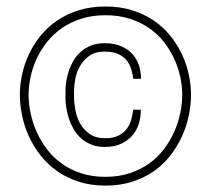

<svg xmlns="http://www.w3.org/2000/svg" viewBox="-20 -560 640 590"><path d="M412.6 -222.7Q413.1 -204.1 407.7 -183.8Q402.3 -163.6 389.2 -146.7Q376 -129.9 354.2 -119.1Q332.5 -108.4 301.3 -108.4Q277.8 -108.4 259.8 -116Q241.7 -123.5 228.5 -135.5Q215.3 -147.5 206.3 -163.1Q197.3 -178.7 191.9 -195.3Q186.5 -211.9 183.8 -228.3Q181.2 -244.6 181.2 -258.3V-281.7Q181.2 -295.4 183.8 -311.3Q186.5 -327.1 191.9 -343.3Q197.3 -359.4 206.3 -374.5Q215.3 -389.6 228.8 -401.4Q242.2 -413.1 260 -420.2Q277.8 -427.2 301.3 -427.2Q332.5 -427.2 354.2 -417.2Q376 -407.2 389.2 -391.4Q402.3 -375.5 408 -356Q413.6 -336.4 413.1 -317.9H389.6Q387.7 -331.1 383.8 -345.7Q379.9 -360.4 370.6 -372.8Q361.3 -385.3 344.7 -393.3Q328.1 -401.4 301.3 -401.4Q272.5 -401.4 254.4 -388.4Q236.3 -375.5 225.8 -356.9Q215.3 -338.4 211.4 -317.9Q207.5 -297.4 207.5 -282.2V-258.3Q208 -242.7 211.7 -221.7Q215.3 -200.7 225.6 -181.6Q235.8 -162.6 254.2 -149.2Q272.5 -135.7 301.3 -135.3Q328.1 -134.8 344.7 -143.6Q361.3 -152.3 370.6 -165.5Q379.9 -178.7 383.8 -194.1Q387.7 -209.5 389.2 -222.7ZM67.9 -269Q67.9 -241.7 74 -212.4Q80.1 -183.1 92.5 -155Q105 -127 124 -101.8Q143.1 -76.7 169.4 -57.6Q195.8 -38.6 229.2 -27.6Q262.7 -16.6 304.2 -16.6Q345.2 -16.6 378.9 -27.8Q412.6 -39.1 438.7 -57.9Q464.8 -76.7 483.9 -101.8Q502.9 -127 515.4 -155Q527.8 -183.1 533.9 -212.4Q540 -241.7 540 -269Q540 -295.4 533.9 -323.7Q527.8 -352.1 515.4 -379.2Q502.9 -406.2 483.9 -430.7Q464.8 -455.1 438.5 -473.4Q412.1 -491.7 378.7 -502.4Q345.2 -513.2 304.2 -513.2Q263.2 -513.2 229.5 -502.4Q195.8 -491.7 169.7 -473.4Q143.6 -455.1 124.3 -430.7Q105 -406.2 92.5 -379.2Q80.1 -352.1 74 -323.7Q67.9 -295.4 67.9 -269ZM41 -269Q41 -299.3 47.9 -331.1Q54.7 -362.8 68.8 -393.1Q83 -423.3 104.5 -450Q126 -476.6 155.3 -496.6Q184.6 -516.6 221.7 -528.3Q258.8 -540 304.2 -540Q349.6 -540 386.7 -528.3Q423.8 -516.6 452.9 -496.6Q481.9 -476.6 503.4 -450Q524.9 -423.3 539.1 -393.1Q553.2 -362.8 560.1 -331.1Q566.9 -299.3 566.9 -269Q566.9 -237.8 560.1 -204.8Q553.2 -171.9 539.1 -140.9Q524.9 -109.9 503.7 -82.3Q482.4 -54.7 453.1 -34.2Q423.8 -13.7 386.7 -1.7Q349.6 10.3 304.2 10.3Q258.8 10.3 221.7 -1.7Q184.6 -13.7 155.3 -34.4Q126 -55.2 104.5 -82.5Q83 -109.9 68.8 -140.9Q54.7 -171.9 47.9 -204.8Q41 -237.8 41 -269Z"/></svg>

Font: Roboto Mono Thin
Style: Regular
Weight: 250
Designer: Google
Version: Version 2.000985; 2015; ttfautohint (v1.3)